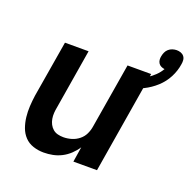

<svg xmlns="http://www.w3.org/2000/svg" viewBox="-121 -789 912 917"><g transform="rotate(20 335.0 -330.5)"><path d="M194 8Q166 8 140.5 -0.5Q115 -9 97.5 -27.5Q80 -46 71 -71Q62 -96 59 -123Q56 -150 57.5 -177.5Q59 -205 63 -233L111 -520H231L181 -217Q178 -202 177 -187Q176 -172 178.5 -157.5Q181 -143 187.5 -130.5Q194 -118 204.5 -109Q215 -100 229 -96.5Q243 -93 258 -93Q278 -93 298.5 -99Q319 -105 336 -118.5Q353 -132 362 -151Q371 -170 374 -190L429 -520H549L463 0H343L355 -77Q342 -57 324 -40Q306 -23 284.5 -12Q263 -1 240 3.5Q217 8 194 8ZM472 -419 457 -470Q477 -475 498 -482.5Q519 -490 538 -501.5Q557 -513 573.5 -529Q590 -545 601 -564Q592 -565 583.5 -569Q575 -573 570 -580.5Q565 -588 564 -597.5Q563 -607 565 -616Q567 -627 571.5 -637Q576 -647 584.5 -654.5Q593 -662 604 -665.5Q615 -669 625 -669Q636 -669 646 -665.5Q656 -662 662.5 -654Q669 -646 670 -635Q671 -624 669 -614Q664 -579 647 -546Q630 -513 602 -487.5Q574 -462 540.5 -445.5Q507 -429 472 -419Z"/></g></svg>

Font: Iosevka Aile
Style: Bold Italic
Weight: 700
Italic angle: -9°
Designer: Belleve Invis
Foundry: Belleve Invis
Version: Version 28.0.1; ttfautohint (v1.8.4)